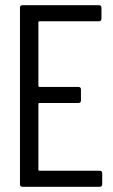

<svg xmlns="http://www.w3.org/2000/svg" viewBox="-20 -720 437 740"><path d="M57 -10V-690Q57 -700 67 -700H361Q371 -700 371 -690V-648Q371 -638 361 -638H132Q128 -638 128 -634V-389Q128 -385 132 -385H282Q292 -385 292 -375V-333Q292 -323 282 -323H132Q128 -323 128 -319V-66Q128 -62 132 -62H364Q374 -62 374 -52V-10Q374 0 364 0H67Q57 0 57 -10Z"/></svg>

Font: Barlow Condensed
Style: Regular
Weight: 400
Width: 3
Designer: Jeremy Tribby
Foundry: Tribby Type
Version: Version 1.500